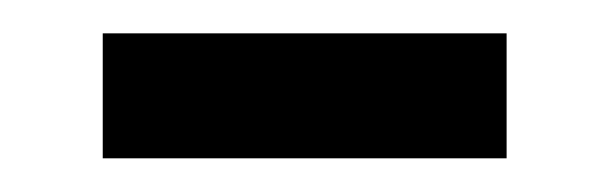

<svg xmlns="http://www.w3.org/2000/svg" viewBox="-20 -325 362 114"><path d="M41 -231V-305.2H280.8V-231Z"/></svg>

Font: f01947593
Style: Regular
Weight: 400
Foundry: Ascender Corporation
Version: Version 1.10